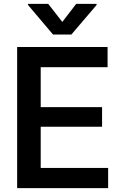

<svg xmlns="http://www.w3.org/2000/svg" viewBox="-20 -970 632 990"><path d="M68.4 0V-727.5H534.7V-623.5H189.9V-417.5H506.3V-316.4H189.9V-104H537.6V0ZM228.5 -950.2 301.3 -856.9 373 -950.2H478V-944.3L348.1 -792H253.4L124.5 -944.3V-950.2Z"/></svg>

Font: Inter Cardless Tabular Medium
Style: Regular
Weight: 500
Designer: Rasmus Andersson
Foundry: rsms
Version: Version 4.000;git-4fc901f